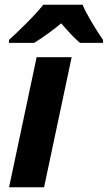

<svg xmlns="http://www.w3.org/2000/svg" viewBox="-20 -786 453 806"><path d="M165 0 280.8 -545.9H133.8L18.1 0ZM412.6 -606V-618.2C396.3 -641.6 379.7 -667.7 362.8 -696.5C345.9 -725.3 333.8 -748.5 326.7 -766.1H161.6C144.7 -744.6 121.6 -719.2 92.3 -689.9C63 -660.6 38.1 -636.7 17.6 -618.2V-606H123.5C164.9 -632 202.6 -659.3 236.8 -688C269 -650.6 295.4 -623.2 315.9 -606Z"/></svg>

Font: OpenSans
Style: Bold Italic
Weight: 700
Italic angle: -12°
Foundry: Ascender Corporation
Version: Version 1.10; ttfautohint (v1.2) -l 8 -r 50 -G 200 -x 14 -D 